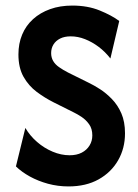

<svg xmlns="http://www.w3.org/2000/svg" viewBox="-20 -659 498 693"><path d="M227.1 13.9Q188.9 13.9 153.1 4.2Q117.4 -5.6 87.8 -21.9Q58.3 -38.2 37.5 -58.3L71.5 -197.2Q88.2 -168.8 113.9 -146.5Q139.6 -124.3 170.1 -111.5Q200.7 -98.6 231.2 -98.6Q256.9 -98.6 275 -108Q293.1 -117.4 303.1 -133.7Q313.2 -150 313.2 -170.1Q313.2 -194.4 301.7 -210.4Q290.3 -226.4 274.7 -236.8Q259 -247.2 247.2 -252.8L173.6 -289.6Q141.7 -305.6 112.5 -327.4Q83.3 -349.3 64.9 -381.9Q46.5 -414.6 46.5 -462.5Q46.5 -502.1 60.1 -534.4Q73.6 -566.7 99.3 -589.9Q125 -613.2 160.8 -626Q196.5 -638.9 241 -638.9Q296.5 -638.9 339.9 -621.2Q383.3 -603.5 410.4 -583.3L378.5 -447.9Q359.7 -472.2 336.1 -489.9Q312.5 -507.6 286.8 -517.7Q261.1 -527.8 235.4 -527.8Q212.5 -527.8 196.9 -519.8Q181.2 -511.8 172.9 -498.3Q164.6 -484.7 164.6 -467.4Q164.6 -451.4 171.9 -438.9Q179.2 -426.4 193.1 -416.7Q206.9 -406.9 225.7 -397.2L300 -360.4Q318.8 -351.4 341 -337.2Q363.2 -322.9 384 -301.4Q404.9 -279.9 418.1 -249.7Q431.2 -219.4 431.2 -177.8Q431.2 -123.6 406.2 -80.2Q381.2 -36.8 335.8 -11.5Q290.3 13.9 227.1 13.9Z"/></svg>

Font: Afacad Flux
Style: Regular
Weight: 400
Designer: Kristian Moeller
Foundry: Dicotype
Version: Version 1.100